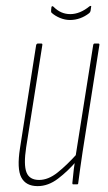

<svg xmlns="http://www.w3.org/2000/svg" viewBox="-20 -627 369 653"><path d="M108 6Q68 6 52.5 -23.5Q37 -53 48 -123L103 -474Q105 -479 109 -479H120Q125 -479 124 -474L69 -126Q60 -67 70 -41Q80 -15 113 -15Q144 -15 175.5 -40Q207 -65 243 -105L240 -79Q211 -45 177.5 -19.5Q144 6 108 6ZM229 0Q226 0 226 -4Q228 -27 231 -51.5Q234 -76 238 -93L237 -95L297 -474Q298 -479 302 -479H314Q319 -479 318 -474L261 -111Q257 -83 253 -56Q249 -29 246 -4Q246 0 242 0ZM218 -559Q201 -559 184 -566Q167 -573 155 -584Q153 -587 154 -594L155 -603Q156 -606 158 -606Q160 -606 162 -604Q175 -591 189 -585Q203 -579 219 -579Q252 -579 285 -606Q287 -607 289 -607Q291 -607 290 -604L288 -590Q287 -585 283 -582Q269 -571 252.5 -565Q236 -559 218 -559Z"/></svg>

Font: Sofia Sans Extra Condensed Thin
Style: Italic
Weight: 250
Italic angle: -9°
Version: Version 4.100